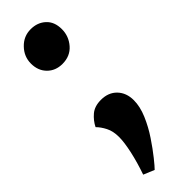

<svg xmlns="http://www.w3.org/2000/svg" viewBox="-214 -472 618 618"><g transform="rotate(-45 95.5 -162.5)"><path d="M60.8 138.6 23.9 123.2Q38.1 82.4 46.5 44.5Q54.8 6.5 54.8 -17.2Q54.8 -44.1 45.2 -62.7Q35.6 -81.4 23.6 -93.3Q33.6 -113.5 51.2 -128.4Q68.8 -143.3 97.9 -143.3Q131.7 -143.3 151.9 -122.3Q172.1 -101.2 172.1 -67.6Q172.1 -38.8 158.2 -6Q144.2 26.8 124.1 56.7Q104.1 86.6 86.3 108.8Q68.6 131 60.8 138.6ZM92.4 -312.4Q61.1 -312.4 41.1 -332.6Q21.1 -352.7 21.1 -385Q21.1 -416.5 43.8 -440.2Q66.5 -464 98.8 -464Q129.5 -464 149.8 -445.3Q170.1 -426.7 170.1 -393.1Q170.1 -361.1 148.9 -336.7Q127.7 -312.4 92.4 -312.4Z"/></g></svg>

Font: Faustina Light
Style: Regular
Weight: 300
Designer: Alfonso Garcia
Foundry: http://www.omnibus-type.com
Version: Version 1.200